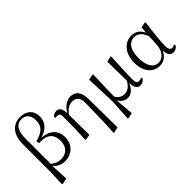

<svg xmlns="http://www.w3.org/2000/svg" viewBox="-27 -1551 2505 2505"><g transform="rotate(-45 1225.0 -299.0)"><path d="M97 200 108 206 190 189 177 -59C219 -4 277 20 344 20C456 20 562 -63 562 -202C562 -324 488 -405 337 -418C465 -453 519 -536 519 -625C519 -739 447 -805 331 -805C191 -805 105 -706 105 -521V-14ZM181 -89 182 -571C182 -704 236 -773 322 -773C398 -773 448 -724 448 -627C448 -526 400 -468 256 -429L266 -388C435 -399 486 -321 486 -206C486 -102 419 -36 323 -36C270 -36 224 -54 181 -89Z M1047 201 1056 207 1134 190 1129 -345C1128 -485 1059 -531 985 -531C928 -531 843 -490 802 -403C798 -500 768 -527 718 -527C683 -527 657 -509 644 -488L650 -470C662 -473 671 -473 682 -473C718 -473 732 -456 732 -403L730 -178L721 3L730 11L806 0L802 -368C839 -436 901 -468 953 -468C1021 -468 1067 -431 1064 -331L1057 16Z M1500 15C1566 15 1618 -32 1651 -113C1655 -25 1682 15 1735 15C1774 15 1802 -7 1818 -34L1810 -52C1797 -45 1784 -39 1765 -39C1731 -39 1714 -54 1714 -119C1713 -199 1718 -291 1730 -522L1722 -528L1646 -511L1651 -157C1613 -85 1566 -52 1508 -52C1460 -52 1420 -70 1387 -125C1388 -221 1392 -320 1398 -522L1388 -528L1312 -511L1328 -101L1310 200L1320 207L1397 189L1375 -69C1403 -16 1451 15 1500 15Z M2095 14C2157 14 2222 -18 2258 -100C2268 -16 2295 15 2346 15C2383 15 2413 -7 2429 -35L2418 -52C2404 -44 2393 -39 2375 -39C2342 -39 2324 -60 2324 -127C2324 -204 2343 -380 2362 -518L2352 -526L2279 -511L2270 -421C2236 -497 2178 -531 2106 -531C1994 -531 1884 -437 1884 -251C1884 -82 1974 14 2095 14ZM2266 -353 2259 -213C2251 -82 2176 -27 2113 -27C2023 -27 1967 -107 1967 -258C1967 -425 2038 -490 2118 -490C2179 -490 2237 -454 2266 -353Z"/></g></svg>

Font: Noto Serif CJK TC
Style: Regular
Weight: 400
Designer: Ryoko NISHIZUKA 西塚涼子 (kana & ideographs); Frank Grießhammer (Latin, Greek & Cyrillic); Wenlong ZHANG 张文龙 (bopomofo); San
Foundry: Adobe
Version: Version 2.001;hotconv 1.1.0;makeotfexe 2.6.0